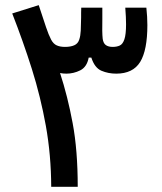

<svg xmlns="http://www.w3.org/2000/svg" viewBox="-20 -723 626 743"><path d="M178.2 0Q177.7 -123 157.5 -235.8Q137.2 -348.6 103.3 -456.1Q69.3 -563.5 27.3 -670.9L129.9 -703.1Q148.4 -647 158.2 -617.7Q168 -588.4 177.7 -569.8Q186.5 -553.2 199.5 -547.4Q212.4 -541.5 231.4 -541.5Q253.4 -541.5 267.6 -547.9Q281.7 -554.2 286.6 -569.8Q291.5 -584 292.5 -604.7Q293.5 -625.5 293.9 -654.8Q293.9 -663.6 293.9 -673.1Q293.9 -682.6 294.4 -693.4H376Q376 -680.7 376 -669.7Q376 -658.7 376 -648.9Q375.5 -623 375.7 -604.5Q376 -585.9 377.4 -572.8Q379.9 -555.2 389.9 -548.3Q399.9 -541.5 416 -541.5Q432.1 -541.5 443.6 -546.9Q455.1 -552.2 461.4 -571Q467.8 -589.8 467.8 -629.4Q467.8 -655.3 464.8 -693.4H546.4Q548.3 -675.3 549.3 -658.7Q550.3 -642.1 550.3 -626Q550.3 -528.8 522.5 -483.4Q494.6 -438 429.7 -438Q398.9 -438 372.6 -449.2Q346.2 -460.4 333.5 -500H323.2Q316.4 -463.9 290.8 -450.9Q265.1 -438 236.8 -438Q223.6 -438 212.4 -440.4Q241.7 -351.1 261.2 -246.3Q280.8 -141.6 280.8 0Z"/></svg>

Font: Cascadia Code NF
Style: Regular
Weight: 400
Monospace: yes
Designer: Aaron Bell
Foundry: Saja Typeworks
Version: Version 2404.023; ttfautohint (v1.8.4)